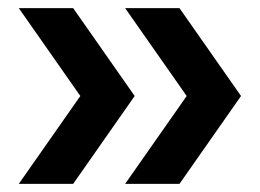

<svg xmlns="http://www.w3.org/2000/svg" viewBox="-20 -484 633 468"><path d="M25.8 -35.8 175.8 -250 25.8 -464.2H158.3L308.3 -250L158.3 -35.8ZM285 -35.8 435 -250 285 -464.2H417.5L567.5 -250L417.5 -35.8Z"/></svg>

Font: Funnel Display SemiBold
Style: Regular
Weight: 600
Designer: NORD ID, Kristian Moeller
Foundry: Dicotype
Version: Version 1.000